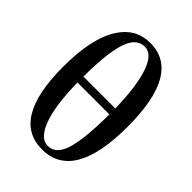

<svg xmlns="http://www.w3.org/2000/svg" viewBox="-239 -929 1055 1055"><g transform="rotate(45 288.5 -401.5)"><path d="M164 -382Q167 -197 205 -104Q239 -20 295 -20Q353 -20 380 -92Q411 -176 412 -382ZM412 -428Q408 -607 373 -700Q341 -783 288 -783Q227 -783 199 -712Q165 -630 164 -428ZM531 -405Q531 16 286 16Q47 16 47 -389Q47 -611 119 -721Q182 -819 294 -819Q531 -819 531 -405Z"/></g></svg>

Font: Source Han Serif JP
Style: Bold
Weight: 700
Designer: Ryoko NISHIZUKA  (kana & ideographs); Frank Grießhammer (Latin, Greek & Cyrillic); Wenlong ZHANG  (bopomofo); Sandoll Co
Foundry: Adobe Systems Incorporated
Version: Version 1.000;PS 1;hotconv 16.6.53;makeotf.lib2.5.65590